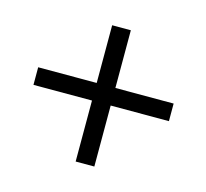

<svg xmlns="http://www.w3.org/2000/svg" viewBox="-79 -585 725 675"><g transform="rotate(15 283.5 -248.0)"><path d="M530 -222V-286H318V-496H250V-286H37V-222H250V0H318V-222Z"/></g></svg>

Font: Sibila
Style: Regular
Weight: 400
Designer: Stefan Peev
Foundry: Context Ltd
Version: Version 1.000